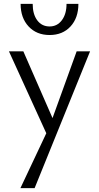

<svg xmlns="http://www.w3.org/2000/svg" viewBox="-20 -678 509 987"><path d="M86 -658H148Q148 -605 171.5 -573.5Q195 -542 235 -542Q274 -542 298 -574Q322 -606 322 -658H383Q383 -586 342.5 -542Q302 -498 235 -498Q168 -498 127 -542Q86 -586 86 -658ZM443 -414 158 289H85L218 7L26 -414H100L250 -71L374 -414Z"/></svg>

Font: Ysabeau Infant
Style: Regular
Weight: 400
Designer: Christian Thalmann (Catharsis Fonts)
Version: Version 0.003